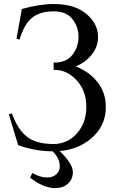

<svg xmlns="http://www.w3.org/2000/svg" viewBox="-20 -755 564 961"><path d="M470.7 -570.3Q470.7 -502.9 412.1 -454.1Q390.1 -435.1 358.4 -422.9Q399.4 -407.7 434.1 -378.9Q509.8 -315.9 509.8 -219.7Q509.8 -123 434.1 -60.1Q368.7 -6.3 278.3 1Q344.7 64 344.7 106.9Q344.7 141.6 320.1 164.1Q295.4 186.5 254.9 186.5Q225.1 186.5 191.4 171.6Q157.7 156.7 130.9 133.8L141.6 110.8Q180.7 133.3 215.8 133.3Q244.6 133.3 262 117.4Q279.3 101.6 279.3 76.7Q279.3 38.1 243.7 2.4Q155.8 2 70.8 -28.3Q61.5 -59.1 24.4 -182.6L39.6 -187.5Q67.9 -107.9 114.7 -70.8Q160.6 -34.2 248.5 -34.2Q316.4 -34.2 364.3 -86.4Q412.1 -139.6 412.1 -219.7Q412.1 -300.3 364.3 -352.5Q316.4 -405.3 252 -405.3H248.5V-441.9H253.9Q312.5 -441.9 342.3 -480.5Q373 -519.5 373 -570.3Q373 -621.1 342.3 -659.7Q312.5 -698.2 248.5 -698.2Q180.7 -698.2 141.6 -667Q101.6 -635.7 77.6 -556.6L62.5 -561.5Q88.9 -706.1 89.4 -710Q178.2 -734.9 248.5 -734.9Q354 -734.9 412.1 -685.5Q470.7 -636.2 470.7 -570.3Z"/></svg>

Font: Flanker
Style: Regular
Weight: 400
Designer: Flanker
Foundry: Flanker
Version: Version 2.027